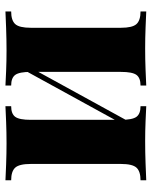

<svg xmlns="http://www.w3.org/2000/svg" viewBox="54 -611 557 705"><g transform="rotate(-90 332.5 -258.5)"><path d="M643 -517V-496Q610 -496 596.5 -481Q583 -466 583 -424V-93Q583 -51 596.5 -36Q610 -21 643 -21V0Q623 -1 583.5 -2.5Q544 -4 507 -4Q467 -4 428.5 -2.5Q390 -1 371 0V-21Q399 -21 410 -36Q421 -51 421 -93V-424Q421 -466 410 -481Q399 -496 371 -496V-517Q389 -516 425 -514.5Q461 -513 499 -513Q539 -513 580.5 -514.5Q622 -516 643 -517ZM295 -517V-496Q267 -496 256 -481Q245 -466 245 -424V-93Q245 -51 256 -36Q267 -21 295 -21V0Q276 -1 240 -2.5Q204 -4 167 -4Q126 -4 85 -2.5Q44 -1 23 0V-21Q56 -21 69.5 -36Q83 -51 83 -93V-424Q83 -466 69.5 -481Q56 -496 23 -496V-517Q42 -516 81.5 -514.5Q121 -513 159 -513Q199 -513 237 -514.5Q275 -516 295 -517ZM433 -458 450 -449 225 -39 208 -48Z"/></g></svg>

Font: Playfair Display ExtraBold
Style: Regular
Weight: 800
Designer: Claus Eggers Sørensen
Foundry: Claus Eggers Sørensen
Version: Version 1.203